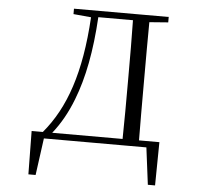

<svg xmlns="http://www.w3.org/2000/svg" viewBox="-60 -791 1121 1060"><g transform="rotate(5 500.0 -261.5)"><path d="M636 0H772L798 205H838L841 -35H728C727 -135 727 -238 727 -354V-385C727 -491 727 -591 728 -690L832 -698V-728H307V-698L405 -689C387 -380 317 -180 195 -35H133L136 205H176L204 0ZM637 -35H247C290 -89 327 -153 357 -231C405 -354 434 -504 445 -693H637C639 -594 639 -491 639 -385V-354C639 -237 639 -135 637 -35Z"/></g></svg>

Font: Harano Aji Mincho TW
Style: Regular
Weight: 400
Foundry: Masamichi Hosoda
Version: HaranoAjiMinchoTW-Regular version 20230610;ttx 4.39.4